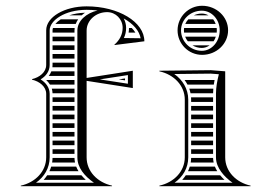

<svg xmlns="http://www.w3.org/2000/svg" viewBox="-20 -645 940 665"><path d="M651.5 -592H701.9C695 -595.9 687.1 -598 679 -598C669.1 -598 659.7 -595.8 651.5 -592ZM632.2 -578C627.8 -573.3 624.2 -567.9 621.6 -562H727.1C725 -567.9 721.9 -573.3 718.3 -578ZM617.6 -548C617.2 -545.4 617 -542.7 617 -540C617 -537.3 617.2 -534.6 617.5 -532H730.6C730.9 -534.6 731 -537.3 731 -540C731 -542.7 730.8 -545.4 730.5 -548ZM727.5 -518H621.2C623.5 -512.2 626.6 -506.8 630.5 -502H719.7C722.9 -506.8 725.6 -512.1 727.5 -518ZM706.1 -488H646.6C656 -482.3 667.1 -479 679 -479C688.7 -479 698.1 -482.3 706.1 -488ZM607 -540C607 -577.5 639.3 -608 679 -608C713.2 -608 741 -577.5 741 -540C741 -500.8 713.2 -469 679 -469C639.3 -469 607 -500.8 607 -540ZM595 -540C595 -493 633 -455 680 -455C729.7 -455 770 -493.1 770 -540C770 -586.9 729.7 -625 680 -625C633.1 -625 595 -586.9 595 -540ZM642 -202H718V-218H642ZM642 -188V-172H718V-188ZM642 -158V-142H718V-158ZM642 -128V-112H718V-128ZM642 -292H718V-308H641.7C641.9 -305.4 642 -302.7 642 -300ZM642 -278V-262H718V-278ZM642 -248V-232H718V-248ZM619.2 -368C623 -362.9 626.4 -357.6 629.3 -352H720.5C721.3 -357.4 722.2 -362.7 723.2 -368ZM635.5 -338C637.4 -332.8 638.8 -327.5 639.9 -322H718C718.2 -327.5 718.5 -332.8 718.9 -338ZM720 -82C718.8 -87.2 718.2 -92.5 718 -98H642C641.9 -92.6 641.4 -87.2 640.5 -82ZM724.3 -68H637.3C635.7 -62.5 633.6 -57.1 631.2 -52H732.5C729.3 -57.1 726.5 -62.4 724.3 -68ZM742.5 -38H623.5C619.7 -32.3 615.6 -26.9 611.1 -22H757.5C752.2 -27 747.2 -32.4 742.5 -38ZM620 -100C620 -51 582 -13 532 -2V0H848V-2C798 -13 760 -51 760 -100V-398L710 -402L532 -400V-398C582 -387 620 -349 620 -300ZM632 -100V-300C632 -337.4 612 -368.7 583.7 -388.6L709.6 -390L738 -387.9C732.1 -364.4 728.3 -344.1 728 -320V-100C728 -63 757.6 -31.8 785.5 -12H584.5C613.6 -32.7 632 -63.3 632 -100ZM391.4 -370 413 -366.7V-373.3ZM436.4 -548H426.8C426.8 -542.6 426.3 -537.1 425.4 -532H449C445.6 -537.6 441.5 -542.8 436.4 -548ZM239.8 -82C238.7 -87.1 238.1 -92.5 238 -98H162C161.9 -92.6 161.4 -87.2 160.5 -82ZM243.9 -68H157.3C155.7 -62.5 153.6 -57.1 151.2 -52H251.9C248.7 -57.1 246 -62.5 243.9 -68ZM261.9 -38H143.5C139.7 -32.3 135.6 -26.9 131.1 -22H277.1C271.6 -27.2 266.5 -32.5 261.9 -38ZM162 -202H238V-218H162ZM162 -188V-172H238V-188ZM162 -158V-142H238V-158ZM162 -128V-112H238V-128ZM162 -308V-292H238V-308ZM162 -278V-262H238V-278ZM162 -248V-232H238V-248ZM139.8 -368C145 -363.1 149.5 -357.8 153.1 -352H238V-368ZM159.4 -338C160.9 -333 161.8 -327.7 162 -322H238V-338ZM161.5 -412H238V-428H162V-420C162 -417.3 161.8 -414.6 161.5 -412ZM157.9 -398C155.6 -392.2 152.6 -386.8 148.9 -382H238V-398ZM162 -532H238V-539C238 -542.1 238.2 -545.1 238.6 -548H163.4C162.5 -545.2 162 -542.5 162 -540ZM162 -518V-502H238V-518ZM162 -488V-472H238V-488ZM162 -458V-442H238V-458ZM220.3 -592H263.1C266.7 -595.2 270.4 -598.2 274.4 -600.9C253.7 -600.4 235.6 -597 220.3 -592ZM190.3 -578C182.5 -573 176.3 -567.5 171.6 -562H242.2C244.3 -567.7 247.2 -573 250.7 -578ZM140 -100C140 -51 102 -13 52 -2V0H368V-2C318 -13 280 -51 280 -100V-365L440 -340V-400L280 -375V-539C280 -574.3 311.8 -603 351 -603C380.7 -603 404.8 -578.7 404.8 -548.7C404.8 -525.3 394.1 -505.7 376 -490L377 -489L480 -502C480 -568.8 390.4 -623 280 -623C203 -623 140 -586 140 -540V-420C140 -395 117 -377 91 -371V-369C117 -363 140 -345 140 -320ZM248 -100C248 -63.9 272.7 -35.3 305.5 -12H104.5C133.6 -32.7 152 -63.3 152 -100V-320C152 -342.7 137.4 -359.7 120.6 -370C138.8 -381.1 152 -397.7 152 -420V-540C152 -574.2 204.2 -611 280 -611C293.4 -611 304.7 -610.3 318 -608.7C278.4 -599.5 248 -572.8 248 -539ZM408.4 -581.2C442.2 -562.5 462.7 -537.6 467.1 -512.5L409 -513.3C414.4 -524.6 416.8 -535.7 416.8 -548.7C416.8 -560.3 413.7 -571.6 408.4 -581.2ZM325.7 -370 423 -385V-355Z"/></svg>

Font: SortefaxS02
Style: Medium
Weight: 500
Designer: gluk
Foundry: gluk
Version: Version 0.261